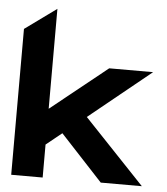

<svg xmlns="http://www.w3.org/2000/svg" viewBox="-50 -710 657 754"><g transform="rotate(5 279.0 -332.5)"><path d="M22 0H146V-130L208 -180L375 0H537L298 -252L542 -450H369L146 -271V-665L22 -575Z"/></g></svg>

Font: Charger EcoBlack
Style: Black
Weight: 1000
Designer: Jasper
Foundry: Cannot Into Space Fonts
Version: Version 1.1